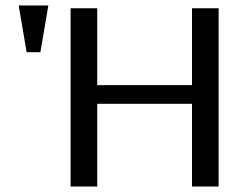

<svg xmlns="http://www.w3.org/2000/svg" viewBox="-20 -679 900 699"><path d="M776 0V-649H679V-369H334V-649H237V0H334V-301H679V0ZM127 -489 156 -659H48L77 -489Z"/></svg>

Font: Gamestation Text
Style: Bold
Weight: 400
Designer: Jonas Hecksher
Foundry: Jonas Hecksher, Playtypeª, e-types AS
Version: Version 1.003